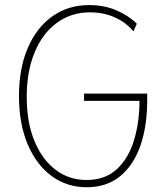

<svg xmlns="http://www.w3.org/2000/svg" viewBox="-20 -748 679 775"><path d="M330.1 7.8Q250 7.8 188.2 -37.6Q126.5 -83 91.6 -165.8Q56.6 -248.5 56.6 -360.4Q56.6 -472.2 92.3 -554.7Q127.9 -637.2 191.7 -682.4Q255.4 -727.5 339.8 -727.5Q402.8 -727.5 452.6 -705.1Q502.4 -682.6 532.2 -652.3L518.6 -621.1Q498.5 -646 470.9 -663.3Q443.4 -680.7 410.9 -689.5Q378.4 -698.2 343.8 -698.2Q267.6 -698.2 210 -656.2Q152.3 -614.3 120.1 -537.4Q87.9 -460.4 87.9 -356.4Q87.9 -254.9 118.7 -179.7Q149.4 -104.5 203.9 -63Q258.3 -21.5 329.1 -21.5Q404.8 -21.5 451.9 -65.4Q499 -109.4 521 -182.1Q543 -254.9 543 -340.8H319.3V-370.1H574.2V-343.8Q574.2 -238.3 546.4 -159.2Q518.6 -80.1 464.1 -36.1Q409.7 7.8 330.1 7.8Z"/></svg>

Font: Reddit Sans Condensed ExtraLight
Style: Regular
Weight: 250
Version: Version 1.014